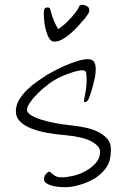

<svg xmlns="http://www.w3.org/2000/svg" viewBox="-20 -766 496 798"><path d="M441 -145Q441 -100 425 -74.5Q409 -49 378 -27Q370 -22 356 -15Q342 -8 325 -2Q308 4 289 8Q270 12 254 12Q209 12 186 2.5Q163 -7 163 -20Q163 -34 171 -43Q179 -52 185 -53L196 -45Q201 -40 210 -34.5Q219 -29 239 -29Q258 -29 285 -35.5Q312 -42 336.5 -55.5Q361 -69 378.5 -89Q396 -109 396 -135Q396 -158 361.5 -177.5Q327 -197 253 -204Q215 -207 178 -213.5Q141 -220 111.5 -231.5Q82 -243 64 -260.5Q46 -278 46 -304Q46 -329 60 -352Q74 -375 94.5 -394.5Q115 -414 137 -429Q159 -444 174 -454Q186 -461 207.5 -472.5Q229 -484 253.5 -494.5Q278 -505 302.5 -512.5Q327 -520 344 -520Q364 -520 371 -509Q378 -498 378 -478Q378 -461 374 -442Q370 -423 365 -405Q360 -387 355.5 -373.5Q351 -360 349 -356Q345 -347 340 -344Q335 -341 333 -341Q329 -341 329 -346Q329 -349 330.5 -357.5Q332 -366 334.5 -378Q337 -390 338.5 -404Q340 -418 340 -432Q340 -454 338 -464Q336 -474 322 -474Q308 -474 284 -466.5Q260 -459 235 -448Q208 -436 182.5 -417Q157 -398 137 -378Q117 -358 104.5 -339.5Q92 -321 92 -310Q92 -298 108.5 -287.5Q125 -277 150.5 -269Q176 -261 207 -255Q238 -249 268 -246Q293 -243 323 -238Q353 -233 379 -222Q405 -211 423 -192.5Q441 -174 441 -145ZM346 -737Q351 -732 351 -723Q351 -715 345.5 -707Q340 -699 335 -692Q321 -676 305.5 -658.5Q290 -641 273 -626.5Q256 -612 239 -602.5Q222 -593 205 -593Q193 -593 185 -606Q177 -619 171.5 -638Q166 -657 164 -677.5Q162 -698 162 -713Q162 -722 164.5 -728.5Q167 -735 178 -735Q187 -735 189 -727Q196 -698 204.5 -678.5Q213 -659 222 -645Q230 -650 240.5 -658.5Q251 -667 261.5 -677.5Q272 -688 281.5 -699Q291 -710 298 -720Q305 -729 308 -737.5Q311 -746 324 -746Q330 -746 337 -742.5Q344 -739 346 -737Z"/></svg>

Font: Reenie Beanie
Style: Regular
Weight: 500
Designer: James Grieshaber
Foundry: James Grieshaber
Version: Version 1.000